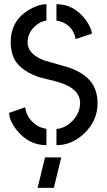

<svg xmlns="http://www.w3.org/2000/svg" viewBox="-20 -704 520 935"><path d="M163.1 210.9 199.2 62.5H278.3L242.2 210.9ZM24.4 -154.3 102.5 -181.6Q108.4 -140.6 134.3 -114.3Q160.2 -87.9 183.6 -82L206.1 -76.2V2.9Q120.1 2.9 61.5 -70.3Q25.4 -116.2 24.4 -154.3ZM32.2 -499Q32.2 -604.5 123 -657.2Q168 -683.6 206.1 -683.6V-603.5Q171.9 -599.6 141.6 -567.4Q114.3 -537.1 114.3 -498Q114.3 -438.5 200.2 -408.2Q221.7 -401.4 265.6 -389.6Q311.5 -377 330.1 -370.1Q418 -334 442.4 -271.5Q455.1 -240.2 455.1 -201.2Q455.1 -116.2 389.6 -53.7Q330.1 2.9 254.9 2.9V-76.2Q294.9 -78.1 332 -114.3Q369.1 -152.3 370.1 -201.2Q370.1 -269.5 275.4 -300.8Q254.9 -307.6 212.9 -317.4Q168 -328.1 152.3 -335Q69.3 -369.1 45.9 -424.8Q32.2 -457 32.2 -499ZM254.9 -603.5V-683.6Q339.8 -683.6 396.5 -608.4Q424.8 -570.3 427.7 -540L348.6 -513.7Q335 -582 270.5 -600.6Q254.9 -603.5 254.9 -603.5Z"/></svg>

Font: Post No Bills Jaffna SemiBold
Style: Regular
Weight: 600
Designer: Kosala Senevirathne, Siva Puranthara, Lasantha Premarathna, Tharique Azeez
Foundry: Mooniak
Version: Version 1.220 ; ttfautohint (v1.6)